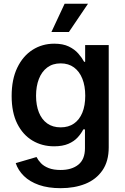

<svg xmlns="http://www.w3.org/2000/svg" viewBox="-20 -779 659 1014"><path d="M300.3 214.8Q234.4 214.8 185.8 197.8Q137.2 180.7 106.4 150.6Q75.7 120.6 63 82.5L172.9 50.3Q181.2 66.9 196.3 82.8Q211.4 98.6 236.8 108.6Q262.2 118.7 300.3 118.7Q358.9 118.7 393.8 90.6Q428.7 62.5 428.7 3.9V-95.7H419.9Q409.2 -74.2 390.4 -53.5Q371.6 -32.7 341.1 -19.5Q310.5 -6.3 265.6 -6.3Q202.1 -6.3 151.4 -36.6Q100.6 -66.9 71 -126Q41.5 -185.1 41.5 -272Q41.5 -359.9 71.3 -421.6Q101.1 -483.4 152.1 -515.9Q203.1 -548.3 266.6 -548.3Q312.5 -548.3 343.3 -533.4Q374 -518.6 393.6 -496.1Q413.1 -473.6 424.3 -452.6H429.7V-541H554.2V-1Q554.2 72.8 521 120.8Q487.8 168.9 430.7 191.9Q373.5 214.8 300.3 214.8ZM300.3 -106.4Q341.8 -106.4 370.6 -126.5Q399.4 -146.5 414.8 -183.8Q430.2 -221.2 430.2 -273.4Q430.2 -324.7 415 -363Q399.9 -401.4 370.8 -422.9Q341.8 -444.3 300.3 -444.3Q258.3 -444.3 229.2 -422.4Q200.2 -400.4 185.3 -361.8Q170.4 -323.2 170.4 -273.4Q170.4 -222.7 185.5 -185.1Q200.7 -147.5 229.5 -127Q258.3 -106.4 300.3 -106.4ZM251.5 -609.9 321.3 -759.3H444.8L343.8 -609.9Z"/></svg>

Font: Inter 17pt SemiBold
Style: Regular
Weight: 600
Version: Version 4.001;git-66647c0bb